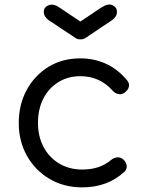

<svg xmlns="http://www.w3.org/2000/svg" viewBox="-20 -804 638 829"><path d="M335 5Q256 5 194 -31.5Q132 -68 96.5 -131Q61 -194 61 -273Q61 -353 95.5 -416Q130 -479 189.5 -515.5Q249 -552 327 -552Q387 -552 438 -528.5Q489 -505 528 -458Q540 -444 536.5 -429.5Q533 -415 518 -404Q506 -395 491 -398Q476 -401 465 -414Q410 -475 327 -475Q273 -475 231.5 -449Q190 -423 167 -378Q144 -333 144 -273Q144 -215 168 -169.5Q192 -124 235.5 -98Q279 -72 335 -72Q373 -72 403.5 -82Q434 -92 458 -112Q471 -123 485.5 -124.5Q500 -126 512 -116Q525 -104 527 -89Q529 -74 517 -62Q444 5 335 5ZM327 -634Q313 -634 306 -640L190 -717Q169 -732 169 -753Q169 -773 190 -781.5Q211 -790 239 -770L327 -711L415 -770Q447 -791 466 -781.5Q485 -772 485 -753Q485 -732 464 -717L349 -640Q341 -634 327 -634Z"/></svg>

Font: Comfortaa Medium
Style: Regular
Weight: 500
Designer: Johan Aakerlund
Foundry: Johan Aakerlund
Version: Version 3.104; ttfautohint (v1.8.1.43-b0c9)